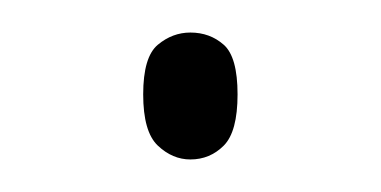

<svg xmlns="http://www.w3.org/2000/svg" viewBox="-20 -93 234 118"><path d="M97 5Q86 5 77 -3.5Q68 -12 68 -35Q68 -58 77 -65.5Q86 -73 97 -73Q109 -73 117.5 -65.5Q126 -58 126 -35Q126 -12 117.5 -3.5Q109 5 97 5Z"/></svg>

Font: Noto Rashi Hebrew Thin
Style: Regular
Weight: 250
Version: Version 1.006